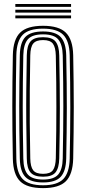

<svg xmlns="http://www.w3.org/2000/svg" viewBox="-20 -937 432 964"><path d="M196.2 7.5Q115.5 7.5 80.9 -27Q46.2 -61.5 44.5 -139.8Q43 -215.2 42.4 -279.6Q41.8 -344 41.8 -404.4Q41.8 -464.8 42.5 -526.9Q43.2 -589 44.5 -660.2Q46.2 -738.8 81 -773.1Q115.8 -807.5 196.2 -807.5Q275.8 -807.5 310.6 -773.1Q345.5 -738.8 347.5 -660.2Q348.8 -590.2 349.6 -525.9Q350.5 -461.5 350.4 -399Q350.2 -336.5 349.6 -272.6Q349 -208.8 347.5 -139.8Q345.2 -61.8 310.8 -27.1Q276.2 7.5 196.2 7.5ZM196.2 -6.8Q267.2 -6.8 297.8 -38.1Q328.2 -69.5 330 -140.2Q331.2 -208.5 332.1 -271.5Q333 -334.5 333 -396.4Q333 -458.2 332.2 -523Q331.5 -587.8 330 -659.8Q328.2 -731.2 297.5 -762.2Q266.8 -793.2 196.2 -793.2Q123.5 -793.2 93.5 -761.6Q63.5 -730 62 -659.8Q60.5 -584.5 59.9 -519.9Q59.2 -455.2 59.2 -394.9Q59.2 -334.5 60 -272.4Q60.8 -210.2 62 -140.2Q63.5 -70 93.6 -38.4Q123.8 -6.8 196.2 -6.8ZM196.2 -21Q133.5 -21 107.2 -48.8Q81 -76.5 79.5 -140.5Q78 -215.8 77.2 -280.5Q76.5 -345.2 76.6 -405.5Q76.8 -465.8 77.4 -527.6Q78 -589.5 79.5 -659.5Q80.8 -723.8 107.2 -751.4Q133.8 -779 196.2 -779Q258.5 -779 284.8 -750.9Q311 -722.8 312.5 -659.2Q314 -582 314.8 -517.2Q315.5 -452.5 315.5 -392.8Q315.5 -333 314.6 -271.9Q313.8 -210.8 312.5 -141Q311 -78.2 285.1 -49.6Q259.2 -21 196.2 -21ZM196.2 -35.5Q250.2 -35.5 272 -60.5Q293.8 -85.5 295 -141.5Q296.5 -218 297.2 -281.6Q298 -345.2 298 -404.1Q298 -463 297.2 -524.5Q296.5 -586 295 -658.5Q293.8 -713.5 272.5 -739Q251.2 -764.5 196.2 -764.5Q142.2 -764.5 120.2 -740Q98.2 -715.5 97 -659.2Q95.5 -587.2 94.8 -524Q94 -460.8 94.1 -400.2Q94.2 -339.8 94.9 -276.4Q95.5 -213 97 -141Q98.2 -83.5 120.9 -59.5Q143.5 -35.5 196.2 -35.5ZM196.2 -49.8Q151.8 -49.8 133.5 -70.9Q115.2 -92 114.5 -141.2Q112.5 -242 111.9 -324.2Q111.2 -406.5 112 -486.2Q112.8 -566 114.5 -658.8Q115.2 -708 133.4 -729.1Q151.5 -750.2 196.2 -750.2Q241.8 -750.2 259.2 -728.1Q276.8 -706 277.5 -658Q279 -579.2 279.8 -515.5Q280.5 -451.8 280.5 -393.8Q280.5 -335.8 279.8 -275.1Q279 -214.5 277.5 -142Q276.5 -93.8 259 -71.8Q241.5 -49.8 196.2 -49.8ZM196.2 -64.2Q232.8 -64.2 246 -83Q259.2 -101.8 260.2 -142.5Q261.8 -218.5 262.4 -280.8Q263 -343 263 -400.8Q263 -458.5 262.4 -520.2Q261.8 -582 260.2 -657.5Q259.2 -699.2 245.8 -717.5Q232.2 -735.8 196.2 -735.8Q161.2 -735.8 147 -718.5Q132.8 -701.2 132 -658.5Q130.2 -562.5 129.5 -481Q128.8 -399.5 129.4 -318.5Q130 -237.5 132 -141.8Q132.8 -100 146.6 -82.1Q160.5 -64.2 196.2 -64.2ZM336.8 -902.5H57V-916.8H336.8ZM336.8 -845H57V-859.2H336.8ZM336.8 -873.8H57V-888H336.8Z"/></svg>

Font: Big Shoulders Inline Display Thin SemiBold
Style: Regular
Weight: 600
Version: Version 2.002